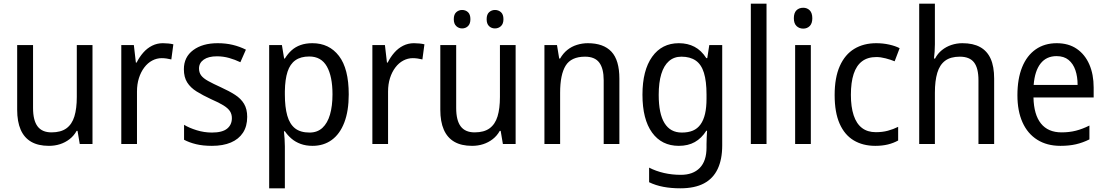

<svg xmlns="http://www.w3.org/2000/svg" viewBox="-20 -780 5990 1040"><path d="M481 -536V0H412L400 -71H395Q380 -44 356.5 -26Q333 -8 305 1Q277 10 245 10Q187 10 149 -12Q111 -34 92 -77.5Q73 -121 73 -186V-536H159V-195Q159 -128 183.5 -95.5Q208 -63 259 -63Q310 -63 340 -85Q370 -107 383 -149.5Q396 -192 396 -255V-536Z M862 -546Q876 -546 891.5 -544.5Q907 -543 919 -540L908 -458Q896 -461 882.5 -463Q869 -465 856 -465Q829 -465 804.5 -452Q780 -439 761.5 -414.5Q743 -390 732.5 -357Q722 -324 722 -284V0H637V-536H705L716 -441H720Q735 -471 756 -495Q777 -519 804 -532.5Q831 -546 862 -546Z M1319 -147Q1319 -96 1296 -61Q1273 -26 1230.5 -8Q1188 10 1128 10Q1079 10 1042 1Q1005 -8 977 -23V-104Q1005 -87 1045.5 -74.5Q1086 -62 1128 -62Q1184 -62 1210 -83Q1236 -104 1236 -140Q1236 -161 1226 -177Q1216 -193 1191.5 -208.5Q1167 -224 1123 -243Q1078 -264 1045 -284.5Q1012 -305 994 -333.5Q976 -362 976 -405Q976 -471 1026.5 -508.5Q1077 -546 1159 -546Q1203 -546 1240.5 -537Q1278 -528 1312 -511L1282 -443Q1253 -457 1221 -466Q1189 -475 1155 -475Q1109 -475 1083.5 -457Q1058 -439 1058 -409Q1058 -387 1069.5 -371.5Q1081 -356 1107 -341.5Q1133 -327 1177 -307Q1221 -287 1253 -266.5Q1285 -246 1302 -217.5Q1319 -189 1319 -147Z M1672 -546Q1763 -546 1816 -477Q1869 -408 1869 -269Q1869 -179 1845 -116.5Q1821 -54 1777 -22Q1733 10 1673 10Q1637 10 1608.5 -0.5Q1580 -11 1559 -29Q1538 -47 1523 -69H1518Q1520 -51 1521.5 -28Q1523 -5 1523 13V240H1438V-536H1507L1519 -463H1523Q1539 -489 1559.5 -507.5Q1580 -526 1608 -536Q1636 -546 1672 -546ZM1655 -474Q1609 -474 1580 -453.5Q1551 -433 1537.5 -391.5Q1524 -350 1523 -286V-268Q1523 -200 1536 -154Q1549 -108 1578 -85Q1607 -62 1657 -62Q1699 -62 1726.5 -87.5Q1754 -113 1767.5 -159.5Q1781 -206 1781 -269Q1781 -366 1750.5 -420Q1720 -474 1655 -474Z M2222 -546Q2236 -546 2251.5 -544.5Q2267 -543 2279 -540L2268 -458Q2256 -461 2242.5 -463Q2229 -465 2216 -465Q2189 -465 2164.5 -452Q2140 -439 2121.5 -414.5Q2103 -390 2092.5 -357Q2082 -324 2082 -284V0H1997V-536H2065L2076 -441H2080Q2095 -471 2116 -495Q2137 -519 2164 -532.5Q2191 -546 2222 -546Z M2773 -536V0H2704L2692 -71H2687Q2672 -44 2648.5 -26Q2625 -8 2597 1Q2569 10 2537 10Q2479 10 2441 -12Q2403 -34 2384 -77.5Q2365 -121 2365 -186V-536H2451V-195Q2451 -128 2475.5 -95.5Q2500 -63 2551 -63Q2602 -63 2632 -85Q2662 -107 2675 -149.5Q2688 -192 2688 -255V-536ZM2438 -676Q2438 -702 2451.5 -714Q2465 -726 2483 -726Q2502 -726 2515 -714Q2528 -702 2528 -676Q2528 -651 2515 -638.5Q2502 -626 2483 -626Q2465 -626 2451.5 -638.5Q2438 -651 2438 -676ZM2616 -676Q2616 -702 2629.5 -714Q2643 -726 2661 -726Q2680 -726 2693.5 -714Q2707 -702 2707 -676Q2707 -651 2693.5 -638.5Q2680 -626 2661 -626Q2642 -626 2629 -638.5Q2616 -651 2616 -676Z M3164 -546Q3249 -546 3292 -500Q3335 -454 3335 -354V0H3250V-345Q3250 -409 3226 -441Q3202 -473 3149 -473Q3074 -473 3044 -424.5Q3014 -376 3014 -278V0H2929V-536H2997L3009 -463H3014Q3030 -491 3053 -509.5Q3076 -528 3105 -537Q3134 -546 3164 -546Z M3657 -546Q3705 -546 3742 -526.5Q3779 -507 3806 -465H3811L3822 -536H3892V8Q3892 83 3867.5 135Q3843 187 3793 213.5Q3743 240 3665 240Q3615 240 3573 232Q3531 224 3496 207V128Q3533 147 3576.5 157Q3620 167 3668 167Q3734 167 3770.5 129.5Q3807 92 3807 19V0Q3807 -14 3808 -36Q3809 -58 3810 -72H3806Q3780 -31 3743.5 -10.5Q3707 10 3657 10Q3564 10 3512 -62Q3460 -134 3460 -267Q3460 -399 3512.5 -472.5Q3565 -546 3657 -546ZM3671 -473Q3631 -473 3603.5 -449Q3576 -425 3562 -379Q3548 -333 3548 -266Q3548 -164 3579.5 -113Q3611 -62 3673 -62Q3708 -62 3733 -72.5Q3758 -83 3774.5 -106Q3791 -129 3799 -163.5Q3807 -198 3807 -246V-268Q3807 -340 3793 -385.5Q3779 -431 3748.5 -452Q3718 -473 3671 -473Z M4132 0H4047V-760H4132Z M4372 -536V0H4287V-536ZM4331 -738Q4352 -738 4366 -724Q4380 -710 4380 -681Q4380 -653 4366 -639Q4352 -625 4331 -625Q4309 -625 4294.5 -639Q4280 -653 4280 -681Q4280 -710 4294 -724Q4308 -738 4331 -738Z M4721 10Q4654 10 4604.5 -19.5Q4555 -49 4528 -110Q4501 -171 4501 -265Q4501 -360 4529 -422.5Q4557 -485 4607.5 -515.5Q4658 -546 4726 -546Q4763 -546 4796.5 -538.5Q4830 -531 4853 -519L4826 -448Q4804 -457 4777 -464Q4750 -471 4727 -471Q4680 -471 4649.5 -448Q4619 -425 4604 -379.5Q4589 -334 4589 -266Q4589 -201 4604 -155.5Q4619 -110 4649 -87Q4679 -64 4724 -64Q4760 -64 4789.5 -72Q4819 -80 4845 -93V-19Q4820 -5 4789.5 2.5Q4759 10 4721 10Z M5044 -540Q5044 -520 5042.5 -500Q5041 -480 5039 -463H5045Q5059 -490 5082 -508.5Q5105 -527 5133.5 -536.5Q5162 -546 5193 -546Q5251 -546 5289 -525Q5327 -504 5346 -462Q5365 -420 5365 -354V0H5280V-345Q5280 -411 5256 -442Q5232 -473 5179 -473Q5129 -473 5099.5 -451Q5070 -429 5057 -385.5Q5044 -342 5044 -278V0H4959V-760H5044Z M5704 -546Q5768 -546 5812.5 -515.5Q5857 -485 5880.5 -431Q5904 -377 5904 -306V-252H5578Q5580 -159 5618.5 -111Q5657 -63 5730 -63Q5772 -63 5807.5 -72Q5843 -81 5881 -100V-25Q5845 -7 5808 1.5Q5771 10 5724 10Q5651 10 5598.5 -23Q5546 -56 5518.5 -117.5Q5491 -179 5491 -264Q5491 -353 5516.5 -416Q5542 -479 5590 -512.5Q5638 -546 5704 -546ZM5703 -476Q5648 -476 5616.5 -436Q5585 -396 5579 -320H5817Q5817 -365 5805 -400Q5793 -435 5768 -455.5Q5743 -476 5703 -476Z"/></svg>

Font: Noto Sans SemiCondensed
Style: Regular
Weight: 400
Width: 4
Version: Version 2.013